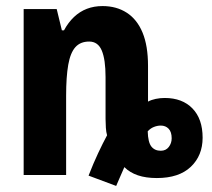

<svg xmlns="http://www.w3.org/2000/svg" viewBox="-20 -577 698 633"><path d="M272 2Q288 -39 303.5 -72Q319 -105 333 -131Q330 -141 329 -156Q328 -171 328 -185V-323Q328 -381 315.5 -410.5Q303 -440 274 -440Q245 -440 228.5 -421.5Q212 -403 205 -363.5Q198 -324 198 -261V0H58V-547H167L184 -477H191Q205 -503 224 -521Q243 -539 266.5 -548Q290 -557 318 -557Q364 -557 398 -535Q432 -513 450 -469.5Q468 -426 468 -360V-242Q479 -248 493.5 -251Q508 -254 523 -254Q581 -254 614.5 -219.5Q648 -185 648 -123Q648 -64 609 -27Q570 10 497 10Q461 10 434.5 1Q408 -8 390 -26Q384 -13 377.5 2.5Q371 18 363 36ZM510 -80Q527 -80 536.5 -92.5Q546 -105 546 -121Q546 -142 536 -152.5Q526 -163 510 -163Q499 -163 487.5 -158.5Q476 -154 467 -144Q468 -108 479 -94Q490 -80 510 -80Z"/></svg>

Font: Noto Sans Display Condensed
Style: Bold
Weight: 700
Width: 3
Designer: Monotype Design Team
Foundry: Monotype Imaging Inc.
Version: Version 2.003